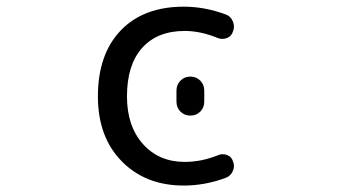

<svg xmlns="http://www.w3.org/2000/svg" viewBox="-20 -578 1040 587"><path d="M692.4 -482.4Q688.5 -467.8 674.3 -461.9Q660.2 -456.1 645.5 -461.9Q592.8 -483.4 544.9 -483.4Q460.9 -483.4 414.6 -431.6Q368.2 -379.9 368.2 -283.2Q368.2 -192.4 417 -137.7Q465.8 -83 544.9 -83Q595.7 -83 646.5 -103.5Q660.2 -109.4 674.3 -104Q688.5 -98.6 692.4 -84Q695.3 -77.1 695.3 -71.3Q695.3 -62.5 691.4 -54.7Q685.5 -40 669.9 -34.2Q606.4 -10.7 542 -10.7Q424.8 -10.7 352.1 -85Q279.3 -159.2 279.3 -283.2Q279.3 -412.1 349.1 -484.9Q418.9 -557.6 542 -557.6Q605.5 -557.6 668.9 -534.2Q684.6 -529.3 691.4 -513.7Q695.3 -504.9 695.3 -496.1Q695.3 -489.3 692.4 -482.4ZM519.5 -267.6V-300.8Q519.5 -319.3 531.7 -331.5Q543.9 -343.8 562 -343.8Q580.1 -343.8 592.3 -331.5Q604.5 -319.3 604.5 -300.8V-267.6Q604.5 -249 592.3 -236.8Q580.1 -224.6 562 -224.6Q543.9 -224.6 531.7 -236.8Q519.5 -249 519.5 -267.6Z"/></svg>

Font: Rounded-X Mgen+ 1mn regular
Style: Regular
Weight: 400
Designer: [Source Han Sans]
Ryoko NISHIZUKA  (kana & ideographs); Paul D. Hunt (Latin, Greek & Cyrillic); Wenlong ZHANG  (bopomofo
Version: Version 1.059.20150602